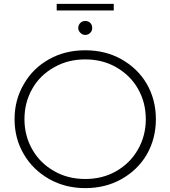

<svg xmlns="http://www.w3.org/2000/svg" viewBox="-20 -964 878 989"><path d="M419 5Q316 5 233 -42Q149 -90 103 -169Q55 -250 55 -350Q55 -450 103 -531Q149 -612 233 -659Q315 -705 419 -705Q523 -705 605 -659Q689 -612 736 -532Q783 -450 783 -350Q783 -250 736 -168Q689 -88 605 -41Q523 5 419 5ZM578 -82Q650 -123 690 -193Q731 -264 731 -350Q731 -437 690 -508Q651 -576 578 -618Q508 -658 419 -658Q330 -658 260 -618Q186 -577 147 -508Q106 -437 106 -350Q106 -264 147 -193Q187 -123 260 -82Q330 -42 419 -42Q508 -42 578 -82ZM419 -784Q405 -784 394 -795Q383 -806 383 -820Q383 -835 394 -846Q404 -856 419 -856Q435 -856 445 -846Q455 -836 455 -820Q455 -805 445 -795Q434 -784 419 -784ZM272 -910V-944H566V-910Z"/></svg>

Font: Montserrat Light Alt1
Style: Light
Weight: 500
Designer: Differentunic
Foundry: Julieta Ulanovsky
Version: 0.1